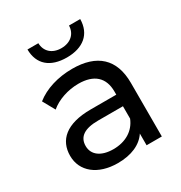

<svg xmlns="http://www.w3.org/2000/svg" viewBox="-174 -862 936 993"><g transform="rotate(-30 294.5 -365.5)"><path d="M48 -150C48 -57 125 6 244 6C325 6 386 -21 418 -70V0H509V-320C509 -463 429 -535 282 -535C197 -535 118 -511 63 -467L103 -395C144 -430 208 -452 271 -452C364 -452 413 -407 413 -324V-305H261C113 -305 48 -243 48 -150ZM143 -154C143 -209 184 -236 265 -236H413V-162C389 -102 333 -68 260 -68C187 -68 143 -101 143 -154ZM289 -599C386 -599 446 -648 447 -737H380C379 -688 343 -655 288 -655C233 -655 198 -688 197 -737H132C133 -648 190 -599 289 -599Z"/></g></svg>

Font: Malon Grotesk Med
Style: Regular
Weight: 500
Designer: Julieta Ulanovsky
Foundry: Julieta Ulanovsky
Version: Version 7.200